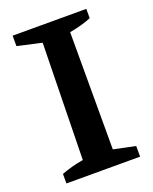

<svg xmlns="http://www.w3.org/2000/svg" viewBox="-126 -724 636 796"><g transform="rotate(-20 192.5 -326.0)"><path d="M28 0V-42Q75 -60 125 -68L135 -582L28 -606V-652H353V-611Q332 -602 307.5 -595.5Q283 -589 257 -584V-67L353 -47V0Z"/></g></svg>

Font: Piazzolla SemiBold
Style: Regular
Weight: 600
Designer: Juan Pablo del Peral
Foundry: Huerta Tipografica
Version: Version 1.330